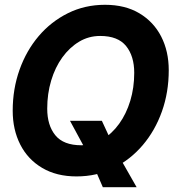

<svg xmlns="http://www.w3.org/2000/svg" viewBox="-20 -723 757 801"><path d="M299 13Q216 13 156 -22.5Q96 -58 64.5 -120Q33 -182 33 -261Q33 -352 61.5 -432Q90 -512 141.5 -572.5Q193 -633 263.5 -668Q334 -703 418 -703Q502 -703 561.5 -667.5Q621 -632 652.5 -570.5Q684 -509 684 -430Q684 -338 655.5 -258Q627 -178 575.5 -117.5Q524 -57 454 -22Q384 13 299 13ZM409 58 357 -62 272 -219H405L460 -100L550 58ZM319 -117Q367 -117 407 -141Q447 -165 477 -206.5Q507 -248 523.5 -302.5Q540 -357 540 -419Q540 -489 506 -531Q472 -573 398 -573Q350 -573 310 -549Q270 -525 240 -483.5Q210 -442 193.5 -387Q177 -332 177 -270Q177 -200 211 -158.5Q245 -117 319 -117Z"/></svg>

Font: Radio Canada Big SemiBold
Style: Italic
Weight: 600
Italic angle: -12°
Designer: Étienne Aubert Bonn
Foundry: Coppers and Brasses
Version: Version 1.001